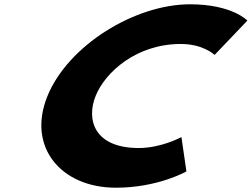

<svg xmlns="http://www.w3.org/2000/svg" viewBox="-20 -860 1173 895"><path d="M626.9 -170C419 -170 381 -302 425.9 -413C470.3 -523 614.9 -655 822.8 -655C928.4 -655 980.4 -604 980.4 -604L1133.1 -764C1133.1 -764 1062.6 -840 865.7 -840C608.3 -840 296.4 -648 200.7 -411C105.3 -175 263.9 15 520.2 15C717.1 15 849 -61 849 -61L825.7 -221C825.7 -221 732.5 -170 626.9 -170Z"/></svg>

Font: Hussar
Style: BdWideOblFour
Weight: 700
Foundry: Cannot Into Space Fonts
Version: Version 2.00